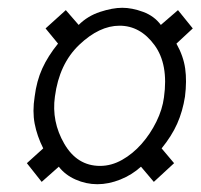

<svg xmlns="http://www.w3.org/2000/svg" viewBox="-20 -594 515 493"><path d="M49 -175 87 -127 131 -166Q147 -145 174 -133Q201 -121 230 -121Q259 -121 289 -133Q319 -145 342 -166L375 -127L427 -175L395 -213Q421 -245 435 -276.5Q449 -308 455 -346Q460 -386 455.5 -418Q451 -450 433 -482L475 -521L437 -568L393 -530Q376 -553 347.5 -563.5Q319 -574 294 -574Q269 -574 237 -563.5Q205 -553 182 -530L149 -568L97 -521L129 -482Q103 -450 88.5 -418Q74 -386 69 -346Q63 -308 69 -276.5Q75 -245 91 -213ZM287 -528Q340 -528 376.5 -478.5Q413 -429 401 -344Q397 -313 381.5 -281.5Q366 -250 343.5 -224.5Q321 -199 293.5 -183.5Q266 -168 237 -168Q178 -168 145 -225Q112 -282 121 -346Q132 -430 183.5 -479Q235 -528 287 -528Z"/></svg>

Font: Secuela ExtLt
Style: Italic
Weight: 200
Italic angle: -8°
Designer: Fernando Haro
Foundry: deFharo
Version: Version 1.704